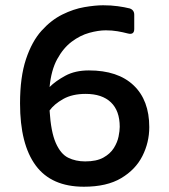

<svg xmlns="http://www.w3.org/2000/svg" viewBox="-20 -698 641 728"><path d="M298 10Q175 10 115.5 -70.5Q56 -151 56 -306Q56 -406 78.5 -473.5Q101 -541 137.5 -581.5Q174 -622 216.5 -643Q259 -664 300 -671Q341 -678 371 -678Q401 -678 426.5 -674.5Q452 -671 472 -666Q489 -660 489 -642V-588Q489 -565 465 -571Q446 -576 425.5 -579.5Q405 -583 381 -583Q353 -583 318.5 -573.5Q284 -564 252 -540Q220 -516 197 -474Q174 -432 168 -368Q191 -391 228 -411Q265 -431 317 -431Q427 -431 486.5 -374.5Q546 -318 546 -216Q546 -158 520 -106.5Q494 -55 439.5 -22.5Q385 10 298 10ZM305 -342Q254 -342 219.5 -322.5Q185 -303 168 -279Q173 -198 191.5 -156Q210 -114 238.5 -100Q267 -86 303 -86Q346 -86 372 -100.5Q398 -115 411.5 -136.5Q425 -158 429.5 -180Q434 -202 434 -217Q434 -278 400.5 -310Q367 -342 305 -342Z"/></svg>

Font: Pitagon Sans Medium
Style: Regular
Weight: 500
Designer: Travis Tran
Foundry: Pitagon
Version: Version 1.001; ttfautohint (v1.8.4.7-5d5b);gftools[0.9.26]